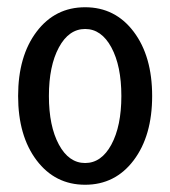

<svg xmlns="http://www.w3.org/2000/svg" viewBox="-20 -505 470 530"><path d="M142.5 -374Q115 -323 115 -240Q115 -157 142.5 -106Q170 -55 215 -55Q260 -55 287.5 -106Q315 -157 315 -240Q315 -323 287.5 -374Q260 -425 215 -425Q170 -425 142.5 -374ZM81 -62.5Q30 -130 30 -240Q30 -350 81 -417.5Q132 -485 215 -485Q298 -485 349 -417.5Q400 -350 400 -240Q400 -130 349 -62.5Q298 5 215 5Q132 5 81 -62.5Z"/></svg>

Font: Glametrix
Style: Bold
Weight: 700
Designer: gluk
Foundry: gluk
Version: Version 0.40